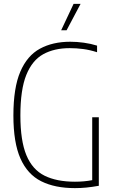

<svg xmlns="http://www.w3.org/2000/svg" viewBox="-20 -964 593 989"><path d="M366 5Q262.5 5 192 -30.5Q121.5 -66 85.2 -147.8Q49 -229.5 49 -369Q49 -511.5 84.5 -594.5Q120 -677.5 185.8 -713.2Q251.5 -749 342 -749Q376 -749 412 -744Q448 -739 480 -729V-695Q442.5 -707 408 -711.5Q373.5 -716 339 -716Q259.5 -716 202.8 -684.8Q146 -653.5 115.5 -578Q85 -502.5 85 -369Q85 -239 116 -164.5Q147 -90 209.5 -59Q272 -28 366 -28Q414 -28 455 -36V-360H489V-7Q452.5 -0.5 424 2.2Q395.5 5 366 5ZM295 -808 359 -944H395L323 -808Z"/></svg>

Font: Encode Sans Cnd Th
Style: Regular
Weight: 100
Width: 3
Designer: Multiple Designers
Foundry: Impallari Type
Version: Version 3.002; ttfautohint (v1.8.3) -l 8 -r 50 -G 200 -x 14 